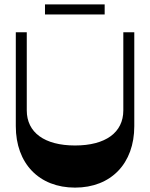

<svg xmlns="http://www.w3.org/2000/svg" viewBox="-20 -847 684 875"><path d="M322 8C486 8 592 -102 592 -272V-700H542V-344C542 -243 461 -184 322 -184C183 -184 102 -243 102 -344V-700H52V-272C52 -102 158 8 322 8ZM185 -781H457V-827H185Z"/></svg>

Font: Ribes
Style: Bold
Weight: 900
Designer: Luigi Gorlero
Foundry: Collletttivo
Version: Version 2.100;Glyphs 3.1.2 (3151)